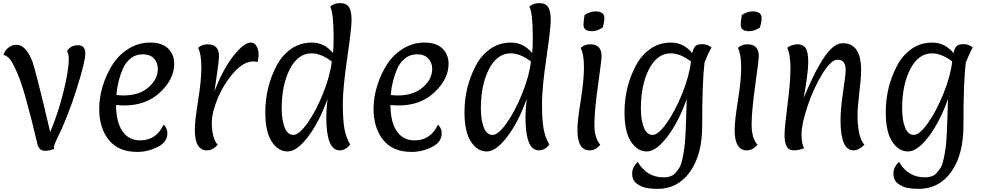

<svg xmlns="http://www.w3.org/2000/svg" viewBox="-20 -957 6307 1231"><path d="M326 -15 327 -2Q294 10 271 10Q230 10 220 -33Q138 -382 92 -486Q58 -565 37.5 -584.5Q17 -604 2 -604Q13 -638 37 -654Q61 -670 84 -670Q145 -670 186 -567Q209 -506 302 -110Q353 -232 387 -368.5Q421 -505 421 -582Q421 -611 410 -630Q433 -667 481 -667Q527 -667 527 -614Q527 -561 469 -379Q411 -197 343 -62Q327 -29 326 -15Z M778 -281Q751 -281 724 -284Q725 -173 765.5 -115Q806 -57 879 -57Q982 -57 1029 -158Q1053 -135 1053 -102Q1053 -46 990.5 -14.5Q928 17 860 17Q739 17 677.5 -60Q616 -137 616 -259Q616 -332 639 -406.5Q662 -481 702 -543.5Q742 -606 805 -645Q868 -684 943 -684Q1018 -684 1057.5 -646Q1097 -608 1097 -548Q1097 -451 1007.5 -366Q918 -281 778 -281ZM768 -517Q734 -439 726 -348Q750 -345 771 -345Q873 -345 932.5 -397.5Q992 -450 992 -515Q992 -556 966.5 -582.5Q941 -609 896.5 -609Q852 -609 819.5 -584Q787 -559 768 -517Z M1307 7Q1229 7 1229 -125Q1229 -180 1250 -311Q1271 -442 1271 -526Q1271 -610 1250 -650Q1275 -673 1311 -673Q1384 -673 1384 -597Q1384 -570 1371.5 -486Q1359 -402 1355 -371Q1409 -513 1476.5 -598.5Q1544 -684 1588 -684Q1613 -684 1625.5 -660Q1638 -636 1638 -611Q1638 -586 1632 -560Q1617 -563 1604 -563Q1540 -563 1475.5 -488Q1411 -413 1374.5 -323Q1338 -233 1338 -174Q1338 -70 1376 -29Q1345 7 1307 7Z M2119 -718Q2119 -874 2097 -915Q2122 -937 2161 -937Q2200 -937 2217 -912Q2234 -887 2234 -830.5Q2234 -774 2206 -584Q2178 -394 2178 -292Q2178 -190 2188 -133Q2198 -76 2225 -30Q2197 7 2157 7Q2072 7 2072 -206Q2072 -251 2080 -323Q2028 -177 1956 -81.5Q1884 14 1824 14Q1764 14 1722.5 -48.5Q1681 -111 1681 -237Q1681 -398 1753 -535Q1787 -601 1845 -642.5Q1903 -684 1981 -684Q2059 -684 2115 -617Q2119 -653 2119 -718ZM1978 -615Q1890 -615 1838 -513.5Q1786 -412 1786 -262Q1786 -187 1805 -139.5Q1824 -92 1861 -92Q1898 -92 1952.5 -169.5Q2007 -247 2052 -359.5Q2097 -472 2107 -563Q2038 -615 1978 -615Z M2537 -281Q2510 -281 2483 -284Q2484 -173 2524.5 -115Q2565 -57 2638 -57Q2741 -57 2788 -158Q2812 -135 2812 -102Q2812 -46 2749.5 -14.5Q2687 17 2619 17Q2498 17 2436.5 -60Q2375 -137 2375 -259Q2375 -332 2398 -406.5Q2421 -481 2461 -543.5Q2501 -606 2564 -645Q2627 -684 2702 -684Q2777 -684 2816.5 -646Q2856 -608 2856 -548Q2856 -451 2766.5 -366Q2677 -281 2537 -281ZM2527 -517Q2493 -439 2485 -348Q2509 -345 2530 -345Q2632 -345 2691.5 -397.5Q2751 -450 2751 -515Q2751 -556 2725.5 -582.5Q2700 -609 2655.5 -609Q2611 -609 2578.5 -584Q2546 -559 2527 -517Z M3396 -718Q3396 -874 3374 -915Q3399 -937 3438 -937Q3477 -937 3494 -912Q3511 -887 3511 -830.5Q3511 -774 3483 -584Q3455 -394 3455 -292Q3455 -190 3465 -133Q3475 -76 3502 -30Q3474 7 3434 7Q3349 7 3349 -206Q3349 -251 3357 -323Q3305 -177 3233 -81.5Q3161 14 3101 14Q3041 14 2999.5 -48.5Q2958 -111 2958 -237Q2958 -398 3030 -535Q3064 -601 3122 -642.5Q3180 -684 3258 -684Q3336 -684 3392 -617Q3396 -653 3396 -718ZM3255 -615Q3167 -615 3115 -513.5Q3063 -412 3063 -262Q3063 -187 3082 -139.5Q3101 -92 3138 -92Q3175 -92 3229.5 -169.5Q3284 -247 3329 -359.5Q3374 -472 3384 -563Q3315 -615 3255 -615Z M3855 -841Q3855 -816 3844 -780Q3807 -757 3776.5 -757Q3746 -757 3733.5 -768Q3721 -779 3721 -799Q3721 -819 3728 -861Q3765 -884 3797 -884Q3855 -884 3855 -841ZM3760 7Q3682 7 3682 -125Q3682 -180 3703 -311Q3724 -442 3724 -526Q3724 -610 3703 -650Q3728 -673 3764 -673Q3837 -673 3837 -597Q3837 -573 3814 -409.5Q3791 -246 3791 -158Q3791 -70 3829 -29Q3798 7 3760 7Z M4482 -151Q4482 35 4404 144.5Q4326 254 4195 254Q4155 254 4122 247.5Q4089 241 4061 219Q4033 197 4033 156Q4033 115 4069 81Q4127 180 4234 180Q4288 180 4312 150Q4327 133 4337.5 115Q4348 97 4355.5 61Q4363 25 4367.5 -6.5Q4372 -38 4375 -95Q4379 -176 4383 -322Q4331 -176 4259 -81Q4187 14 4127 14Q4067 14 4025.5 -48.5Q3984 -111 3984 -237Q3984 -398 4056 -535Q4090 -601 4148 -642.5Q4206 -684 4284 -684Q4362 -684 4418 -617Q4426 -649 4438.5 -661.5Q4451 -674 4483 -674Q4515 -674 4542 -653Q4521 -617 4497 -556Q4482 -431 4482 -151ZM4281 -615Q4193 -615 4141 -513.5Q4089 -412 4089 -262Q4089 -187 4108 -139.5Q4127 -92 4164 -92Q4201 -92 4255.5 -169.5Q4310 -247 4355 -359.5Q4400 -472 4410 -563Q4341 -615 4281 -615Z M4863 -841Q4863 -816 4852 -780Q4815 -757 4784.5 -757Q4754 -757 4741.5 -768Q4729 -779 4729 -799Q4729 -819 4736 -861Q4773 -884 4805 -884Q4863 -884 4863 -841ZM4768 7Q4690 7 4690 -125Q4690 -180 4711 -311Q4732 -442 4732 -526Q4732 -610 4711 -650Q4736 -673 4772 -673Q4845 -673 4845 -597Q4845 -573 4822 -409.5Q4799 -246 4799 -158Q4799 -70 4837 -29Q4806 7 4768 7Z M5384 -680Q5501 -680 5501 -507Q5501 -457 5489.5 -363Q5478 -269 5478 -220Q5478 -79 5522 -29Q5487 7 5452 7Q5369 7 5369 -187Q5369 -259 5385.5 -368.5Q5402 -478 5402 -508.5Q5402 -539 5390 -556.5Q5378 -574 5348 -574Q5308 -574 5252 -482.5Q5196 -391 5157.5 -276.5Q5119 -162 5119 -97Q5119 -32 5136 -7Q5101 7 5069 7Q5037 7 5023.5 -18.5Q5010 -44 5010 -91.5Q5010 -139 5029 -284.5Q5048 -430 5048 -519.5Q5048 -609 5027 -650Q5037 -660 5057 -666.5Q5077 -673 5093 -673Q5128 -673 5145 -649Q5162 -625 5162 -558.5Q5162 -492 5133 -330Q5240 -586 5315 -650Q5350 -680 5384 -680Z M6157 -151Q6157 35 6079 144.5Q6001 254 5870 254Q5830 254 5797 247.5Q5764 241 5736 219Q5708 197 5708 156Q5708 115 5744 81Q5802 180 5909 180Q5963 180 5987 150Q6002 133 6012.5 115Q6023 97 6030.5 61Q6038 25 6042.5 -6.5Q6047 -38 6050 -95Q6054 -176 6058 -322Q6006 -176 5934 -81Q5862 14 5802 14Q5742 14 5700.5 -48.5Q5659 -111 5659 -237Q5659 -398 5731 -535Q5765 -601 5823 -642.5Q5881 -684 5959 -684Q6037 -684 6093 -617Q6101 -649 6113.5 -661.5Q6126 -674 6158 -674Q6190 -674 6217 -653Q6196 -617 6172 -556Q6157 -431 6157 -151ZM5956 -615Q5868 -615 5816 -513.5Q5764 -412 5764 -262Q5764 -187 5783 -139.5Q5802 -92 5839 -92Q5876 -92 5930.5 -169.5Q5985 -247 6030 -359.5Q6075 -472 6085 -563Q6016 -615 5956 -615Z"/></svg>

Font: Paprika
Style: Regular
Weight: 400
Designer: Eduardo Rodriguez Tunni
Foundry: Eduardo Rodriguez Tunni
Version: Version 1.001